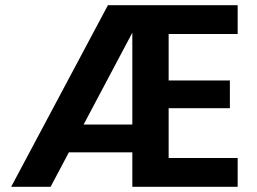

<svg xmlns="http://www.w3.org/2000/svg" viewBox="-20 -720 991 740"><path d="M23 0 396 -700H896V-589H630V-410H866V-303H630V-111H896V0H490V-594L175 0ZM167 -133 226 -240H557V-133Z"/></svg>

Font: DM Sans 11pt ExtraBold
Style: Regular
Weight: 800
Version: Version 4.004;gftools[0.9.30]